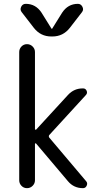

<svg xmlns="http://www.w3.org/2000/svg" viewBox="-20 -980 540 1000"><path d="M80.1 -41V-709Q80.1 -725.6 91.8 -737.8Q103.5 -750 120.6 -750Q137.7 -750 149.9 -737.8Q162.1 -725.6 162.1 -709V-307.6Q162.1 -305.7 164.1 -304.7Q166 -303.7 168 -304.7L334 -485.4Q366.2 -520.5 413.1 -519.5Q425.8 -519.5 431.2 -507.3Q436.5 -495.1 427.7 -485.4L236.3 -276.4Q232.4 -270.5 236.3 -263.7L428.7 -36.1Q437.5 -26.4 431.6 -13.2Q425.8 0 412.1 0Q364.3 0 334 -36.1L168 -232.4Q166 -234.4 164.1 -233.4Q162.1 -232.4 162.1 -230.5V-41Q162.1 -24.4 149.9 -12.2Q137.7 0 120.6 0Q103.5 0 91.8 -12.2Q80.1 -24.4 80.1 -41ZM156.2 -835 92.8 -917Q83 -929.7 90.3 -944.8Q97.7 -960 114.3 -960Q166 -960 196.3 -914.1L248 -831.1Q248 -830.1 250 -830.1Q252 -830.1 252 -831.1L303.7 -914.1Q334 -960 385.7 -960Q401.4 -960 409.2 -944.8Q417 -929.7 407.2 -917L343.8 -835Q308.6 -790 252.9 -790H247.1Q191.4 -790 156.2 -835Z"/></svg>

Font: Rounded Mgen+ 1mn regular
Style: Regular
Weight: 400
Designer: [Source Han Sans]
Ryoko NISHIZUKA  (kana & ideographs); Paul D. Hunt (Latin, Greek & Cyrillic); Wenlong ZHANG  (bopomofo
Version: Version 1.059.20150602